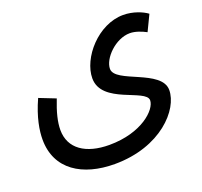

<svg xmlns="http://www.w3.org/2000/svg" viewBox="-117 -567 977 930"><g transform="rotate(-20 371.5 -101.5)"><path d="M34 0C34 155 158 231 323 231C561 231 693 84 693 -16C693 -123 458 -136 458 -210C458 -264 533 -340 607 -340C636 -340 667 -327 690 -315L729 -396C705 -414 658 -434 607 -434C477 -434 362 -301 362 -196C362 -63 589 -60 589 -1C589 47 498 135 330 135C210 135 131 83 131 -14C131 -55 143 -103 167 -164L83 -197C44 -111 34 -45 34 0Z"/></g></svg>

Font: Noto Sans Arabic UI SmCn Md
Style: Regular
Weight: 500
Width: 4
Designer: Monotype Design Team, Nadine Chahine and Nizar Qandah
Foundry: Monotype Imaging Inc.
Version: Version 2.010